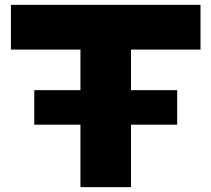

<svg xmlns="http://www.w3.org/2000/svg" viewBox="-20 -770 870 790"><path d="M25 -566H311V-399H121V-257H311V0H519V-257H709V-399H519V-566H805V-750H25Z"/></svg>

Font: Bounded
Style: Bold
Weight: 700
Designer: Vlad Churkin
Version: Version 3.0